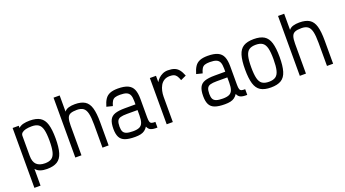

<svg xmlns="http://www.w3.org/2000/svg" viewBox="-67 -1514 4334 2411"><g transform="rotate(-20 2100.0 -309.0)"><path d="M75 182V-618H157V-589Q182 -613 220 -622.5Q258 -632 307 -632Q394 -632 444.5 -601Q495 -570 516.5 -499.5Q538 -429 538 -310Q538 -191 516.5 -120Q495 -49 444.5 -17.5Q394 14 307 14Q257 14 219 1Q181 -12 157 -42V182ZM307 -62Q364 -62 396.5 -84.5Q429 -107 442.5 -161.5Q456 -216 456 -310Q456 -404 442.5 -457.5Q429 -511 396.5 -533.5Q364 -556 307 -556Q261 -556 227.5 -548Q194 -540 175.5 -524Q157 -508 157 -483V-217Q157 -135 195.5 -98.5Q234 -62 307 -62Z M688 0V-800H770V-584Q791 -611 827 -621.5Q863 -632 910 -632Q994 -632 1043 -601.5Q1092 -571 1112.5 -500.5Q1133 -430 1133 -309V0H1051V-309Q1051 -405 1038 -458.5Q1025 -512 994.5 -534Q964 -556 910 -556Q855 -556 824.5 -543.5Q794 -531 782 -497Q770 -463 770 -399V0Z M1484 14Q1400 14 1351 -4Q1302 -22 1281 -63.5Q1260 -105 1260 -174Q1260 -250 1281 -292.5Q1302 -335 1351 -352Q1400 -369 1484 -369H1626V-412Q1626 -465 1613 -494.5Q1600 -524 1569.5 -536.5Q1539 -549 1484 -549Q1442 -549 1417 -540.5Q1392 -532 1377.5 -509Q1363 -486 1352 -446L1272 -466Q1289 -526 1313.5 -562.5Q1338 -599 1379 -615.5Q1420 -632 1484 -632Q1568 -632 1617.5 -609.5Q1667 -587 1687.5 -538.5Q1708 -490 1708 -412V-164Q1708 -125 1714.5 -106Q1721 -87 1738.5 -81.5Q1756 -76 1786 -77V-1Q1730 1 1699 -12Q1668 -25 1654 -62Q1636 -34 1613 -17Q1590 0 1558.5 7Q1527 14 1484 14ZM1484 -62Q1539 -62 1569.5 -76.5Q1600 -91 1613 -126Q1626 -161 1626 -223V-293H1484Q1429 -293 1398 -284Q1367 -275 1354.5 -249.5Q1342 -224 1342 -174Q1342 -131 1354.5 -107Q1367 -83 1398 -72.5Q1429 -62 1484 -62Z M1909 0V-618H1991V-533Q2004 -557 2027 -579.5Q2050 -602 2082 -617Q2114 -632 2152 -632Q2204 -632 2239 -619Q2274 -606 2298.5 -575.5Q2323 -545 2343 -493L2269 -459Q2256 -497 2241.5 -518Q2227 -539 2206.5 -547.5Q2186 -556 2152 -556Q2106 -556 2075 -536.5Q2044 -517 2026 -485Q2008 -453 1999.5 -414.5Q1991 -376 1991 -338V0Z M2684 14Q2600 14 2551 -4Q2502 -22 2481 -63.5Q2460 -105 2460 -174Q2460 -250 2481 -292.5Q2502 -335 2551 -352Q2600 -369 2684 -369H2826V-412Q2826 -465 2813 -494.5Q2800 -524 2769.5 -536.5Q2739 -549 2684 -549Q2642 -549 2617 -540.5Q2592 -532 2577.5 -509Q2563 -486 2552 -446L2472 -466Q2489 -526 2513.5 -562.5Q2538 -599 2579 -615.5Q2620 -632 2684 -632Q2768 -632 2817.5 -609.5Q2867 -587 2887.5 -538.5Q2908 -490 2908 -412V-164Q2908 -125 2914.5 -106Q2921 -87 2938.5 -81.5Q2956 -76 2986 -77V-1Q2930 1 2899 -12Q2868 -25 2854 -62Q2836 -34 2813 -17Q2790 0 2758.5 7Q2727 14 2684 14ZM2684 -62Q2739 -62 2769.5 -76.5Q2800 -91 2813 -126Q2826 -161 2826 -223V-293H2684Q2629 -293 2598 -284Q2567 -275 2554.5 -249.5Q2542 -224 2542 -174Q2542 -131 2554.5 -107Q2567 -83 2598 -72.5Q2629 -62 2684 -62Z M3300 14Q3213 14 3162.5 -17Q3112 -48 3090.5 -119.5Q3069 -191 3069 -309Q3069 -428 3090.5 -499Q3112 -570 3162.5 -601Q3213 -632 3300 -632Q3387 -632 3437.5 -601Q3488 -570 3509.5 -499Q3531 -428 3531 -309Q3531 -191 3509.5 -119.5Q3488 -48 3437.5 -17Q3387 14 3300 14ZM3300 -62Q3357 -62 3389.5 -84.5Q3422 -107 3435.5 -161Q3449 -215 3449 -309Q3449 -404 3435.5 -457.5Q3422 -511 3389.5 -533.5Q3357 -556 3300 -556Q3243 -556 3210.5 -533.5Q3178 -511 3164.5 -457.5Q3151 -404 3151 -309Q3151 -215 3164.5 -161Q3178 -107 3210.5 -84.5Q3243 -62 3300 -62Z M3688 0V-800H3770V-584Q3791 -611 3827 -621.5Q3863 -632 3910 -632Q3994 -632 4043 -601.5Q4092 -571 4112.5 -500.5Q4133 -430 4133 -309V0H4051V-309Q4051 -405 4038 -458.5Q4025 -512 3994.5 -534Q3964 -556 3910 -556Q3855 -556 3824.5 -543.5Q3794 -531 3782 -497Q3770 -463 3770 -399V0Z"/></g></svg>

Font: Victor Mono Thin Medium
Style: Regular
Weight: 500
Monospace: yes
Version: Version 1.561;gftools[0.9.30]